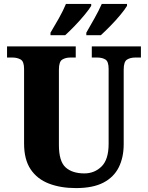

<svg xmlns="http://www.w3.org/2000/svg" viewBox="-20 -951 755 981"><path d="M368 10Q290 10 230 -13Q170 -36 136.5 -86Q103 -136 103 -218V-599Q103 -637 85.5 -647Q68 -657 44 -657H16V-714H367V-657H339Q315 -657 298 -646.5Q281 -636 281 -595V-210Q281 -127 315 -96Q349 -65 411 -65Q463 -65 499 -100.5Q535 -136 535 -216V-599Q535 -637 518.5 -647Q502 -657 477 -657H449V-714H700V-657H671Q646 -657 629 -646.5Q612 -636 612 -595V-214Q612 -147 587 -96.5Q562 -46 508.5 -18Q455 10 368 10ZM421 -784Q440 -817 462.5 -857Q485 -897 500 -931H629V-921Q619 -904 595.5 -875.5Q572 -847 544 -818.5Q516 -790 495 -771H421ZM238 -784Q258 -817 280.5 -857Q303 -897 317 -931H446V-921Q436 -904 412.5 -875.5Q389 -847 361.5 -818.5Q334 -790 313 -771H238Z"/></svg>

Font: Noto Serif Armenian SemiCondensed ExtraBold
Style: Regular
Weight: 800
Width: 4
Designer: Monotype Design Team
Foundry: Monotype Imaging Inc.
Version: Version 2.008; ttfautohint (v1.8.4.7-5d5b)